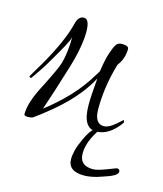

<svg xmlns="http://www.w3.org/2000/svg" viewBox="-80 -398 504 593"><g transform="rotate(15 172.5 -101.5)"><path d="M27 4Q16 4 16 -2Q16 -38 45 -94Q81 -164 87 -185Q97 -221 97 -270Q95 -260 84.5 -240.5Q74 -221 57 -192Q41 -164 28.5 -145.5Q16 -127 8 -116Q8 -115 6 -115Q1 -115 1 -119Q1 -119 8.5 -132Q16 -145 31 -170Q79 -254 93 -311Q99 -337 117 -337Q135 -337 135 -295Q135 -273 129 -240Q123 -207 109 -164Q99 -131 88.5 -98Q78 -65 67 -33Q104 -61 138.5 -97Q173 -133 201 -180L207 -190Q212 -226 219.5 -249Q227 -272 234 -282Q240 -289 252 -289Q273 -289 273 -278Q273 -248 254 -223Q232 -148 232 -77Q232 -29 262 -29Q277 -29 297 -46Q317 -63 316 -63Q319 -63 319 -57V-55Q285 -7 243 -7Q200 -7 200 -81Q200 -99 201.5 -120Q203 -141 205 -166Q167 -94 80 -26Q75 -22 66 -15Q57 -8 46 0Q41 4 27 4ZM243 134Q191 134 191 95Q191 82 195 66Q199 50 209 29Q229 -16 250 -18L253 -15Q221 30 221 69Q221 108 264 108Q278 108 306 97Q334 86 335 86Q345 86 345 95Q345 108 300 122Q281 129 266.5 131.5Q252 134 243 134Z"/></g></svg>

Font: Ruthie
Style: Regular
Weight: 400
Designer: Robert E. Leuschke
Foundry: Robert E. Leuschke
Version: Version 1.012